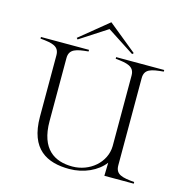

<svg xmlns="http://www.w3.org/2000/svg" viewBox="-128 -1010 1091 1142"><g transform="rotate(15 417.5 -439.0)"><path d="M794 -690V-700H498V-690C570 -683 615 -674 615 -618V-183C613 -81 520 -4 414 -4C305 -4 214 -57 214 -230V-618C214 -675 259 -683 331 -690V-700H35V-690C111 -683 152 -674 152 -618V-241C152 -40 263 15 400 15C489 15 571 -23 615 -81L613 0H794V-10C718 -17 677 -25 677 -82V-618C677 -675 718 -683 794 -690ZM593 -750 417 -893 242 -750 249 -742 417 -851 585 -742Z"/></g></svg>

Font: Sprat Light
Style: Regular
Weight: 300
Designer: Ethan Nakache
Foundry: Collletttivo
Version: Version 2.000;Glyphs 3.2 (3217)